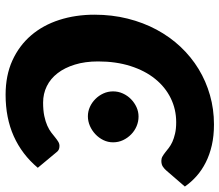

<svg xmlns="http://www.w3.org/2000/svg" viewBox="-69 -707 784 686"><g transform="rotate(90 323.0 -364.0)"><path d="M32.5 0ZM346.5 -126Q374 -126 394.2 -130.2Q414.5 -134.5 429 -141Q443.5 -147.5 453.5 -155.2Q463.5 -163 471.5 -169.5Q479.5 -176 486.5 -180.2Q493.5 -184.5 501.5 -184.5Q509.5 -184.5 514.8 -181.8Q520 -179 522.5 -175.5L579.5 -107Q532 -50.5 466.8 -21.2Q401.5 8 318.5 8Q249.5 8 196.2 -16.2Q143 -40.5 106.5 -83Q70 -125.5 51.2 -183.8Q32.5 -242 32.5 -309.5Q32.5 -372 46.5 -428Q60.5 -484 86 -531.5Q111.5 -579 147.2 -617Q183 -655 226.5 -681.5Q270 -708 320 -722.2Q370 -736.5 424.5 -736.5Q465.5 -736.5 499.2 -728.8Q533 -721 560.2 -707.2Q587.5 -693.5 609 -674.5Q630.5 -655.5 646.5 -632.5L589.5 -566.5Q583.5 -559.5 575.5 -554Q567.5 -548.5 554.5 -548.5Q546 -548.5 539 -552.5Q532 -556.5 524.8 -562.2Q517.5 -568 508.5 -575Q499.5 -582 487 -587.8Q474.5 -593.5 457.2 -597.5Q440 -601.5 416.5 -601.5Q370.5 -601.5 330.8 -582Q291 -562.5 261.8 -526.2Q232.5 -490 216 -438.2Q199.5 -386.5 199.5 -322.5Q199.5 -276 210.8 -239.5Q222 -203 241.5 -177.8Q261 -152.5 288 -139.2Q315 -126 346.5 -126ZM488.5 -376Q488.5 -357.5 480.5 -341.2Q472.5 -325 459.5 -312.8Q446.5 -300.5 429.8 -293.2Q413 -286 395.5 -286Q378 -286 362 -293.2Q346 -300.5 333.8 -312.8Q321.5 -325 314 -341.2Q306.5 -357.5 306.5 -376Q306.5 -394.5 314 -411Q321.5 -427.5 334.2 -440Q347 -452.5 363 -459.8Q379 -467 396.5 -467Q414.5 -467 431 -460Q447.5 -453 460.2 -440.5Q473 -428 480.8 -411.5Q488.5 -395 488.5 -376Z"/></g></svg>

Font: Lato Black
Style: Italic
Weight: 900
Italic angle: -7°
Designer: Lukasz Dziedzic
Foundry: tyPoland Lukasz Dziedzic
Version: Version 2.007; 2014-02-27